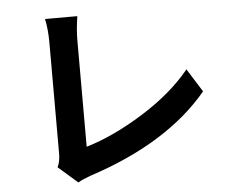

<svg xmlns="http://www.w3.org/2000/svg" viewBox="-55 -825 1110 930"><g transform="rotate(-5 500.0 -359.5)"><path d="M289 42 195 -40Q208 -67 208 -105V-647Q208 -708 197 -761H354Q344 -696 344 -647V-127Q474 -165 620.5 -256Q767 -347 858 -458L929 -345Q733 -110 349 15Q310 29 289 42Z"/></g></svg>

Font: Noto Sans Korean Bold
Style: Bold
Weight: 700
Designer: Ryoko NISHIZUKA  (kana & ideographs); Paul D. Hunt (Latin, Greek & Cyrillic); Wenlong ZHANG  (bopomofo); Sandoll Communi
Foundry: Adobe Systems Incorporated
Version: Version 1.000;PS 1;hotconv 1.0.78;makeotf.lib2.5.61930